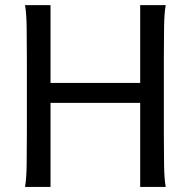

<svg xmlns="http://www.w3.org/2000/svg" viewBox="-20 -733 760 753"><path d="M529.8 0V-329.6H178.2V0H78.1Q83.5 -29.3 84.5 -84.7Q85.4 -140.1 85.4 -212.4V-500.5Q85.4 -572.8 84.5 -628.2Q83.5 -683.6 78.1 -712.9H178.2V-407.7H529.8V-712.9H629.9Q624.5 -683.6 623.5 -628.2Q622.6 -572.8 622.6 -500.5V-212.4Q622.6 -140.1 623.5 -84.7Q624.5 -29.3 629.9 0Z"/></svg>

Font: Andika Cyr
Style: Regular
Weight: 400
Designer: Victor Gaultney, Annie Olsen, Julie Remington, Don Collingsworth, Eric Hays, Becca Hirsbrunner
Foundry: SIL International
Version: Version 5.000